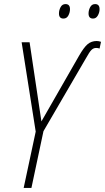

<svg xmlns="http://www.w3.org/2000/svg" viewBox="-20 -921 515 941"><path d="M96 0 155 -276 86 -714H125L183 -326L367 -647Q391 -689 409.5 -704.5Q428 -720 454 -720Q464 -720 475 -716L468 -683Q461 -686 451 -686Q438 -686 428 -676Q418 -666 401 -635L193 -278L134 0ZM436 -830Q414 -830 414 -855Q414 -871 422 -886Q430 -901 446 -901Q468 -901 468 -876Q468 -860 459.5 -845Q451 -830 436 -830ZM291 -830Q269 -830 269 -855Q269 -871 277 -886Q285 -901 301 -901Q323 -901 323 -876Q323 -860 315 -845Q307 -830 291 -830Z"/></svg>

Font: Noto Sans Condensed ExtraLight
Style: Italic
Weight: 200
Width: 3
Italic angle: -12°
Designer: Monotype Design Team
Foundry: Monotype Imaging Inc.
Version: Version 2.013; ttfautohint (v1.8.4.7-5d5b)